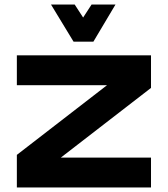

<svg xmlns="http://www.w3.org/2000/svg" viewBox="-20 -823 738 843"><path d="M54 0V-143L450 -449H54V-580H643V-437L247 -131H643V0ZM303 -640 204 -803H308L345 -746L382 -803H487L390 -640Z"/></svg>

Font: Orbitron
Style: Bold
Weight: 700
Designer: Matt McInerney
Foundry: The League of Moveable Type
Version: Version 2.001